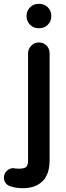

<svg xmlns="http://www.w3.org/2000/svg" viewBox="-76 -735 344 1001"><path d="M62.5 -649.4V-653.3Q62.5 -678.7 80.6 -696.8Q98.6 -714.8 124 -714.8H129.9Q155.3 -714.8 173.3 -696.8Q191.4 -678.7 191.4 -653.3V-649.4Q191.4 -624 173.3 -606Q155.3 -587.9 129.9 -587.9H124Q98.6 -587.9 80.6 -606Q62.5 -624 62.5 -649.4ZM5.9 143.6H8.8Q14.6 144.5 21.5 144.5Q28.3 144.5 33.7 144Q39.1 143.6 43 142.6Q46.9 141.6 50.8 140.6Q57.6 138.7 61.5 134.8Q70.3 126 70.3 98.6V-457Q70.3 -479.5 86.9 -497.1Q103.5 -513.7 127 -513.7Q150.4 -513.7 166.5 -497.6Q182.6 -481.4 182.6 -457V100.6Q182.6 172.9 146 209.5Q109.4 246.1 43 246.1Q5.9 246.1 -21.5 236.3Q-38.1 231.4 -46.9 218.8Q-55.7 206.1 -55.7 190.4Q-55.7 171.9 -41 156.2Q-26.4 141.6 -6.8 141.6H-5.9Z"/></svg>

Font: FakePearl
Style: SemiBold
Weight: 400
Version: Version 1.2